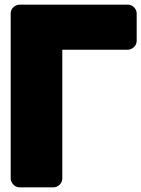

<svg xmlns="http://www.w3.org/2000/svg" viewBox="-20 -768 608 826"><path d="M530 -554C546 -554 568 -569 568 -592V-711C568 -727 553 -748 530 -748H64C48 -748 26 -734 26 -711V0C26 16 41 38 64 38H211C227 38 248 23 248 0V-554Z"/></svg>

Font: Asimov Print
Style: E
Weight: 500
Designer: Google
Version: Version 2.000980; 2014